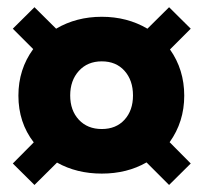

<svg xmlns="http://www.w3.org/2000/svg" viewBox="-20 -549 562 532"><path d="M262 -68Q192.5 -68 138 -98.5L75.5 -36.5L15.5 -96L73.5 -154.5Q31 -209.5 31 -284Q31 -357 72 -413L15.5 -469.5L75.5 -529L135.5 -469.5Q191.5 -502.5 262 -502.5Q332.5 -502.5 388.5 -469.5L448.5 -529L508.5 -469.5L451 -412Q490.5 -356 490.5 -284Q490.5 -211.5 450 -155L508.5 -96L448.5 -36.5L386 -99Q332 -68 262 -68ZM348.5 -284.5Q348.5 -326.5 325 -352.8Q301.5 -379 262 -379Q222.5 -379 198.5 -352.5Q174.5 -326 174.5 -284.5Q174.5 -243 198.5 -217.2Q222.5 -191.5 262 -191.5Q301.5 -191.5 325 -217.2Q348.5 -243 348.5 -284.5Z"/></svg>

Font: League Spartan
Style: Bold
Weight: 700
Foundry: The League of Moveable Type
Version: Version 2.002